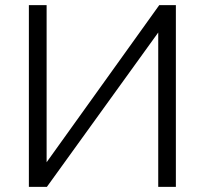

<svg xmlns="http://www.w3.org/2000/svg" viewBox="-20 -730 800 750"><path d="M92.8 0V-710H162.1V-96.2L602.1 -710H667V0H598.1V-603L163.1 0Z"/></svg>

Font: Rawline
Style: Regular
Weight: 400
Designer: Matt McInerney, Pablo Impallari, Rodrigo Fuenzalida
Foundry: Matt McInerney, Pablo Impallari, Rodrigo Fuenzalida
Version: Version 4.020;PS 004.020;hotconv 1.0.88;makeotf.lib2.5.64775